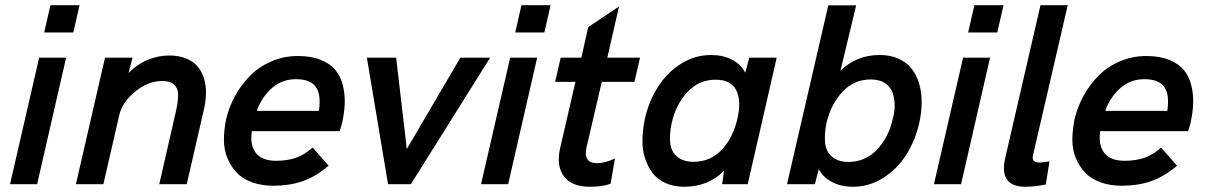

<svg xmlns="http://www.w3.org/2000/svg" viewBox="-20 -710 4644 740"><path d="M150.4 -585 174.3 -689.9H286.6L262.7 -585ZM18.6 0 130.9 -487.8H234.9L123 0Z M272.5 0 384.8 -487.8H490.7L475.6 -428.7Q509.3 -463.4 550.3 -479.7Q591.3 -496.1 631.8 -496.1Q668.9 -496.1 697.3 -484.6Q725.6 -473.1 741.9 -453.4Q758.3 -433.6 766.4 -407Q774.4 -380.4 773.9 -350.6Q773.4 -320.8 766.1 -289.1L699.7 0H593.8L659.2 -286.1Q666 -317.9 666.5 -342.8Q667 -367.7 651.9 -382.8Q636.7 -397.9 605.5 -397.9Q551.3 -397.9 501.2 -357.2Q451.2 -316.4 439.5 -265.6L378.4 0Z M1034.7 5.9Q987.3 5.9 950.4 -7.8Q913.6 -21.5 891.4 -45.4Q869.1 -69.3 856 -101.8Q842.8 -134.3 843 -172.1Q843.3 -210 851.6 -251Q862.8 -298.3 886.5 -341.3Q910.2 -384.3 944.3 -418.7Q978.5 -453.1 1026.4 -473.6Q1074.2 -494.1 1128.4 -494.1Q1179.7 -494.1 1216.3 -479.2Q1252.9 -464.4 1272.9 -439.9Q1293 -415.5 1301.5 -380.9Q1310.1 -346.2 1308.6 -309.6Q1307.1 -272.9 1297.4 -231L1289.1 -204.6H950.7Q942.4 -151.9 965.8 -121.1Q989.3 -90.3 1043.9 -90.3Q1087.9 -90.3 1120.6 -101.8Q1153.3 -113.3 1185.1 -141.1L1246.6 -71.3Q1196.3 -28.8 1145.8 -11.5Q1095.2 5.9 1034.7 5.9ZM969.7 -282.7H1209Q1218.3 -345.2 1197.3 -375Q1176.3 -404.8 1120.6 -404.8Q1066.9 -404.8 1027.8 -370.4Q988.8 -335.9 969.7 -282.7Z M1475.6 0 1394 -487.8H1506.8L1547.9 -135.7L1754.4 -487.8H1869.1L1563.5 0Z M1965.8 -585 1989.7 -689.9H2102.1L2078.1 -585ZM1834 0 1946.3 -487.8H2050.3L1938.5 0Z M2253.4 9.8Q2183.1 9.8 2153.3 -30.8Q2123.5 -71.3 2138.7 -138.2L2197.8 -394.5H2119.6L2141.1 -487.8H2220.7L2247.1 -605.5L2365.7 -685.1L2320.8 -487.8H2446.8L2425.3 -394.5H2299.3L2240.7 -142.6Q2227.1 -81.1 2280.8 -81.1Q2311.5 -81.1 2350.1 -99.1L2333.5 -2Q2302.7 9.8 2253.4 9.8Z M2867.7 -487.8H2973.6L2861.8 0H2763.2L2770.5 -51.8Q2709.5 9.8 2617.7 9.8Q2577.6 9.8 2546.4 -3.9Q2515.1 -17.6 2496.1 -42Q2477.1 -66.4 2466.1 -99.6Q2455.1 -132.8 2456.1 -171.9Q2457 -210.9 2465.8 -253.9Q2481.4 -320.8 2516.1 -375.5Q2550.8 -430.2 2604.5 -464.1Q2658.2 -498 2720.7 -498Q2766.1 -498 2800.8 -480.2Q2835.4 -462.4 2852.5 -429.7ZM2822.3 -253.9Q2837.9 -319.8 2818.1 -361.3Q2798.3 -402.8 2738.3 -402.8Q2673.8 -402.8 2629.2 -355Q2584.5 -307.1 2568.4 -233.9Q2559.6 -191.9 2563 -159.2Q2566.4 -126.5 2589.6 -106.4Q2612.8 -86.4 2652.8 -86.4Q2718.3 -86.4 2762 -133.1Q2805.7 -179.7 2822.3 -253.9Z M3267.6 9.8Q3222.2 9.8 3187.5 -8.1Q3152.8 -25.9 3135.7 -58.1L3120.6 0H3013.2L3172.4 -689.5H3279.8L3219.2 -437Q3280.3 -498 3370.6 -498Q3410.6 -498 3441.9 -484.4Q3473.1 -470.7 3492.7 -446.3Q3512.2 -421.9 3522.2 -388.7Q3532.2 -355.5 3532.2 -316.2Q3532.2 -276.9 3522.5 -233.9Q3506.8 -167 3472.2 -112.5Q3437.5 -58.1 3383.8 -24.2Q3330.1 9.8 3267.6 9.8ZM3250 -85.9Q3314.9 -85.9 3360.1 -133.3Q3405.3 -180.7 3421.4 -253.9Q3429.7 -284.7 3428 -311.8Q3426.3 -338.9 3417.2 -359.4Q3408.2 -379.9 3387.5 -391.8Q3366.7 -403.8 3335.9 -403.8Q3271.5 -403.8 3226.8 -356Q3182.1 -308.1 3165 -233.9Q3156.7 -191.9 3160.2 -158.9Q3163.6 -126 3186.8 -106Q3210 -85.9 3250 -85.9Z M3711.4 -585 3735.4 -689.9H3847.7L3823.7 -585ZM3579.6 0 3691.9 -487.8H3795.9L3684.1 0Z M3932.1 9.8Q3828.6 9.8 3854.5 -102.1L3990.2 -689.9H4095.2L3961.4 -111.8Q3954.6 -83.5 3985.8 -83.5Q3995.1 -83.5 4024.9 -87.9L4010.7 1Q3967.8 9.8 3932.1 9.8Z M4304.7 5.9Q4257.3 5.9 4220.5 -7.8Q4183.6 -21.5 4161.4 -45.4Q4139.2 -69.3 4126 -101.8Q4112.8 -134.3 4113 -172.1Q4113.3 -210 4121.6 -251Q4132.8 -298.3 4156.5 -341.3Q4180.2 -384.3 4214.4 -418.7Q4248.5 -453.1 4296.4 -473.6Q4344.2 -494.1 4398.4 -494.1Q4449.7 -494.1 4486.3 -479.2Q4522.9 -464.4 4543 -439.9Q4563 -415.5 4571.5 -380.9Q4580.1 -346.2 4578.6 -309.6Q4577.1 -272.9 4567.4 -231L4559.1 -204.6H4220.7Q4212.4 -151.9 4235.8 -121.1Q4259.3 -90.3 4314 -90.3Q4357.9 -90.3 4390.6 -101.8Q4423.3 -113.3 4455.1 -141.1L4516.6 -71.3Q4466.3 -28.8 4415.8 -11.5Q4365.2 5.9 4304.7 5.9ZM4239.7 -282.7H4479Q4488.3 -345.2 4467.3 -375Q4446.3 -404.8 4390.6 -404.8Q4336.9 -404.8 4297.9 -370.4Q4258.8 -335.9 4239.7 -282.7Z"/></svg>

Font: HK Grotesk SemiBold Italic
Style: Regular
Weight: 600
Italic angle: -13°
Designer: Alfredo Marco Pradil and Stefan Peev
Foundry: Hanken Design Co.
Version: Version 1.000;PS 001.000;hotconv 1.0.88;makeotf.lib2.5.64775